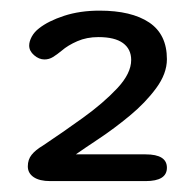

<svg xmlns="http://www.w3.org/2000/svg" viewBox="-20 -642 358 352"><path d="M286 -533.5Q286 -507 266.2 -480.2Q246.5 -453.5 217.8 -429.8Q189 -406 161.5 -387.8Q134 -369.5 119 -359H247Q286 -359 286 -334.5Q286 -310 247 -310H72Q52.5 -310 41.8 -317.2Q31 -324.5 31 -337Q31 -349.5 38 -358.2Q45 -367 58.5 -375Q94.5 -399 132 -426Q169.5 -453 195 -480.2Q220.5 -507.5 220.5 -532Q220.5 -552 205.5 -563Q190.5 -574 160.5 -574Q139 -574 121.8 -566.5Q104.5 -559 93 -549Q84.5 -542 77.2 -537.5Q70 -533 61.5 -533Q51.5 -533 42.5 -540.8Q33.5 -548.5 33.5 -558.5Q33.5 -566 38.2 -574.8Q43 -583.5 51.5 -590Q68.5 -603.5 97.5 -613Q126.5 -622.5 162.5 -622.5Q221 -622.5 253.5 -600.8Q286 -579 286 -533.5Z"/></svg>

Font: Sono Medium
Style: Regular
Weight: 500
Designer: Tyler Finck
Foundry: Tyler Finck
Version: Version 2.112